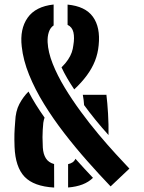

<svg xmlns="http://www.w3.org/2000/svg" viewBox="-20 -828 641 856"><path d="M473.1 3Q422.1 -50.2 369 -110.3Q315.9 -170.3 266.4 -234.4Q216.9 -298.5 176.4 -364.2Q135.9 -429.9 109.7 -494.7Q83.4 -559.6 76.9 -620.6Q67.8 -698.4 103.1 -748.8Q138.3 -799.1 219.1 -807.9V-714.7Q204 -704.6 197.6 -684.7Q191.1 -664.9 192.3 -639.7Q194.5 -595.4 215 -543.7Q235.5 -492.1 268.2 -437.9Q301 -383.7 340.2 -330.4Q379.3 -277.1 419.6 -229.1Q459.9 -181.1 495.9 -141.9Q531.8 -102.7 556.9 -76.3ZM221.5 8.2Q130.5 3 89.5 -40Q48.5 -83 44.9 -173.2Q44.4 -192.1 44.1 -205.6Q43.9 -219.1 44.3 -230.9Q44.6 -242.8 45.5 -255.7Q46.4 -268.7 47.7 -285.7Q49.5 -332.4 66.3 -364.2Q83.1 -396.1 107.1 -419.8Q122 -390.6 140.1 -361.6Q158.2 -332.7 178.7 -303.7Q176.7 -298.3 175.4 -292.6Q174 -286.9 173 -280.2Q171.5 -262.6 170.5 -248.4Q169.6 -234.1 169.5 -216.2Q169.4 -198.3 170.9 -170Q172.7 -141 184.5 -122.2Q196.3 -103.4 221.2 -96.6ZM283.6 7.9V-96.2Q295.6 -98.9 303.8 -104.5Q311.9 -110.1 316.4 -120.1Q336.1 -98 355.6 -76.9Q375.1 -55.8 394.5 -35.2Q375.4 -16.3 347.8 -5.7Q320.3 4.9 283.6 7.9ZM463.8 -225.9Q432.8 -260.2 405 -294.5Q377.3 -328.7 354.9 -359.5Q354.2 -371.1 352.8 -382.4Q351.4 -393.7 349.2 -405.2L454.4 -405.5Q458.8 -370.4 461.7 -321.6Q464.6 -272.7 463.8 -225.9ZM311 -429.4Q293.4 -455.5 279 -480.3Q264.6 -505.2 254.3 -527.7Q272.5 -545.6 283.4 -562.2Q294.3 -578.7 299.8 -594.3Q305.2 -610 306.9 -625.5Q312.8 -659.9 307.4 -683.7Q301.9 -707.5 281.3 -717.2V-807.5Q360.4 -800 394.2 -753.2Q428.1 -706.4 419.9 -626.5Q416.5 -589.7 403.5 -556.5Q390.4 -523.4 367.3 -492Q344.2 -460.6 311 -429.4Z"/></svg>

Font: Big Shoulders Stencil Text SC Thin
Style: Regular
Weight: 100
Designer: Patric King
Foundry: XO Type Co
Version: Version 2.001